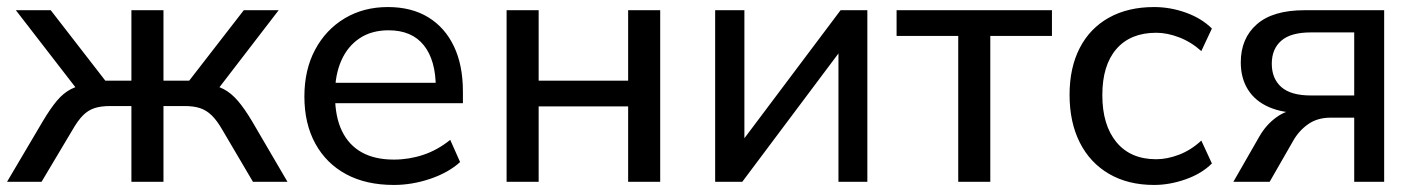

<svg xmlns="http://www.w3.org/2000/svg" viewBox="-21 -516 4027 545"><path d="M-1 0 100 -171Q122 -208 140.5 -230Q159 -252 180.5 -263Q202 -274 229 -277L208 -249L24 -487H123L278 -287H352V-487H443V-287H516L671 -487H770L587 -249L565 -277Q593 -274 614 -263Q635 -252 654 -230Q673 -208 695 -171L795 0H697L611 -146Q595 -174 580 -188.5Q565 -203 547 -209Q529 -215 503 -215H443V0H352V-215H292Q265 -215 247 -209Q229 -203 214.5 -188.5Q200 -174 184 -146L97 0Z M1097 9Q1018 9 961.5 -21.5Q905 -52 874 -108.5Q843 -165 843 -242Q843 -318 873.5 -375Q904 -432 957.5 -464Q1011 -496 1080 -496Q1147 -496 1194.5 -467Q1242 -438 1267.5 -384.5Q1293 -331 1293 -256V-223H914V-281H1233L1216 -267Q1216 -345 1182 -387.5Q1148 -430 1082 -430Q1034 -430 1000 -407.5Q966 -385 948 -344.5Q930 -304 930 -251V-245Q930 -185 949.5 -144.5Q969 -104 1006 -83.5Q1043 -63 1097 -63Q1140 -63 1180.5 -76.5Q1221 -90 1257 -119L1285 -56Q1252 -26 1200.5 -8.5Q1149 9 1097 9Z M1417 0V-487H1508V-287H1762V-487H1853V0H1762V-214H1508V0Z M2009 0V-487H2092V-89H2066L2365 -487H2441V0H2359V-399H2385L2086 0Z M2699 0V-414H2524V-487H2965V-414H2790V0Z M3255 9Q3181 9 3127 -22.5Q3073 -54 3044 -111.5Q3015 -169 3015 -247Q3015 -324 3044 -380Q3073 -436 3127 -466Q3181 -496 3255 -496Q3301 -496 3345.5 -480Q3390 -464 3419 -435L3389 -371Q3360 -397 3326 -410Q3292 -423 3261 -423Q3188 -423 3148 -377Q3108 -331 3108 -246Q3108 -161 3148 -112.5Q3188 -64 3261 -64Q3292 -64 3326 -77Q3360 -90 3389 -117L3419 -52Q3390 -23 3344.5 -7Q3299 9 3255 9Z M3480 0 3554 -129Q3573 -162 3602 -183Q3631 -204 3661 -204H3675V-195Q3620 -195 3581 -212Q3542 -229 3521.5 -261.5Q3501 -294 3501 -339Q3501 -407 3546.5 -447Q3592 -487 3682 -487H3908V0H3823V-182H3756Q3718 -182 3691.5 -163Q3665 -144 3649 -115L3583 0ZM3700 -245H3823V-424H3700Q3643 -424 3616 -400.5Q3589 -377 3589 -335Q3589 -293 3616 -269Q3643 -245 3700 -245Z"/></svg>

Font: Nunito Sans 12pt Medium
Style: Regular
Weight: 500
Designer: Vernon Adams
Foundry: Vernon Adams
Version: Version 3.101;gftools[0.9.27]